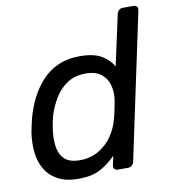

<svg xmlns="http://www.w3.org/2000/svg" viewBox="-81 -780 765 860"><g transform="rotate(-10 301.5 -350.0)"><path d="M207 10Q152 10 115 -9.5Q78 -29 58 -62.5Q38 -96 33 -139Q28 -182 35 -230Q38 -246 41 -260Q44 -274 48 -290Q60 -337 81 -379.5Q102 -422 133 -456.5Q164 -491 207.5 -510.5Q251 -530 308 -530Q370 -530 405.5 -509Q441 -488 458 -457L508 -687Q510 -697 517.5 -703.5Q525 -710 535 -710H583Q594 -710 599 -703.5Q604 -697 602 -687L461 -23Q459 -13 451.5 -6.5Q444 0 433 0H388Q378 0 372.5 -6.5Q367 -13 369 -23L378 -65Q347 -33 308.5 -11.5Q270 10 207 10ZM228 -71Q277 -71 315 -94Q353 -117 376.5 -152.5Q400 -188 409 -225Q414 -241 418.5 -263.5Q423 -286 426 -302Q433 -337 425.5 -371Q418 -405 392.5 -427Q367 -449 319 -449Q271 -449 236.5 -426.5Q202 -404 179.5 -367.5Q157 -331 144 -289Q140 -274 137 -260Q134 -246 132 -231Q126 -189 130.5 -152.5Q135 -116 157.5 -93.5Q180 -71 228 -71Z"/></g></svg>

Font: Rubik
Style: Italic
Weight: 400
Italic angle: -12°
Designer: Hubert and Fischer
Foundry: Hubert and Fischer
Version: Version 2.300;gftools[0.9.30]